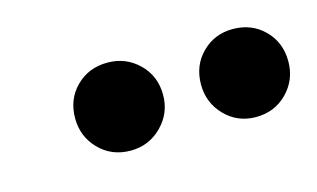

<svg xmlns="http://www.w3.org/2000/svg" viewBox="-35 -764 453 274"><g transform="rotate(-15 191.5 -627.0)"><path d="M133 -562Q105 -562 86.5 -581Q68 -600 68 -627Q68 -655 86.5 -673.5Q105 -692 133 -692Q160 -692 179 -673.5Q198 -655 198 -627Q198 -600 179 -581Q160 -562 133 -562ZM318 -562Q291 -562 272.5 -581Q254 -600 254 -627Q254 -655 272.5 -673.5Q291 -692 318 -692Q346 -692 364.5 -673.5Q383 -655 383 -627Q383 -600 364.5 -581Q346 -562 318 -562Z"/></g></svg>

Font: DM Sans 36pt ExtraBold
Style: Italic
Weight: 800
Italic angle: -10°
Designer: Colophon Foundry, Jonny Pinhorn
Foundry: Colophon Foundry
Version: Version 4.004;gftools[0.9.30]